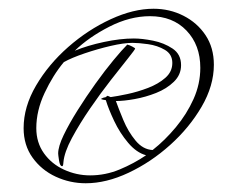

<svg xmlns="http://www.w3.org/2000/svg" viewBox="-20 -442 555 439"><path d="M176 -23Q140 -23 107.5 -38Q75 -53 54.5 -81.5Q34 -110 34 -149Q34 -198 62.5 -246.5Q91 -295 136 -334.5Q181 -374 233 -398Q285 -422 331 -422Q368 -422 399.5 -406Q431 -390 450 -361.5Q469 -333 469 -294Q469 -246 441 -198Q413 -150 369 -110.5Q325 -71 274 -47Q223 -23 176 -23ZM329 -99Q357 -121 382 -151Q407 -181 422.5 -215.5Q438 -250 438 -287Q438 -339 406.5 -372Q375 -405 323 -405Q277 -405 230 -381Q183 -357 151 -326Q180 -338 217.5 -346Q255 -354 286 -354Q305 -354 330 -349Q355 -344 374.5 -331Q394 -318 394 -293Q394 -271 377.5 -255Q361 -239 337 -229.5Q313 -220 288 -215.5Q263 -211 245 -211Q251 -194 262 -167.5Q273 -141 290 -120.5Q307 -100 329 -99ZM186 -41Q221 -41 253.5 -54.5Q286 -68 314 -87Q292 -93 273 -115.5Q254 -138 241 -165.5Q228 -193 222 -213Q221 -213 216 -214Q211 -215 211 -216Q211 -216 215 -218Q219 -220 220 -219L226 -223L233 -220Q248 -222 271.5 -227Q295 -232 318.5 -241Q342 -250 358 -264Q374 -278 374 -298Q374 -318 357 -328Q340 -338 318.5 -341Q297 -344 283 -344Q263 -344 233 -337Q203 -330 173.5 -320Q144 -310 126 -300Q101 -270 82 -229.5Q63 -189 63 -149Q63 -116 80.5 -91.5Q98 -67 126.5 -54Q155 -41 186 -41ZM122 -62Q117 -62 115 -75Q113 -88 113 -91Q113 -107 125.5 -133Q138 -159 157.5 -190Q177 -221 198.5 -251Q220 -281 239.5 -304.5Q259 -328 271 -340Q276 -339 282.5 -335.5Q289 -332 289 -331Q289 -329 273 -309Q257 -289 233.5 -259Q210 -229 186 -194Q162 -159 144.5 -126.5Q127 -94 125 -71Q125 -70 124.5 -66Q124 -62 122 -62Z"/></svg>

Font: Sassy Frass
Style: Regular
Weight: 400
Designer: Robert E. Leuschke
Foundry: Robert E. Leuschke
Version: Version 1.010; ttfautohint (v1.8.3)